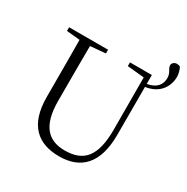

<svg xmlns="http://www.w3.org/2000/svg" viewBox="-194 -1033 1184 1216"><g transform="rotate(30 398.0 -425.5)"><path d="M220 -288V-389C220 -491 220 -591 221 -688L332 -698V-725H47V-698L144 -689C145 -590 145 -490 145 -389V-273C145 -66 246 15 400 15C561 15 650 -81 652 -281V-638C749 -651 796 -720 796 -794C796 -822 787 -843 780 -859C771 -865 764 -866 755 -866C735 -866 721 -852 721 -836C721 -812 747 -797 747 -758C747 -711 722 -672 652 -660V-725H492V-698L615 -686L616 -305C616 -111 552 -35 412 -35C294 -35 220 -102 220 -288Z"/></g></svg>

Font: Noto Serif KR Light
Style: Regular
Weight: 300
Designer: Ryoko NISHIZUKA 西塚涼子 (kana & ideographs); Frank Grießhammer (Latin, Greek & Cyrillic); Wenlong ZHANG 张文龙 (bopomofo); San
Foundry: Adobe
Version: Version 2.001;hotconv 1.1.0;makeotfexe 2.6.0